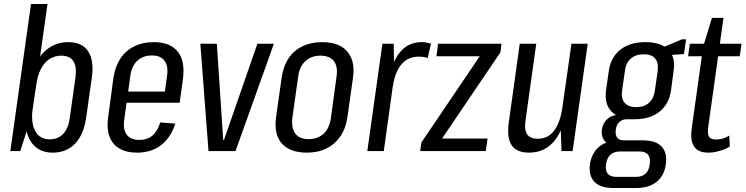

<svg xmlns="http://www.w3.org/2000/svg" viewBox="-20 -760 3751 966"><path d="M245 8Q194 8 161 -19Q128 -46 114.5 -96Q101 -146 110 -215L126 -328Q137 -398 163.5 -447Q190 -496 231 -522Q272 -548 323 -548Q393 -548 423.5 -502Q454 -456 442 -369L414 -171Q402 -84 358.5 -38Q315 8 245 8ZM136 -740H219L140 -180L82 0H32ZM230 -59Q272 -59 298 -86.5Q324 -114 331 -166L360 -373Q367 -426 348.5 -453Q330 -480 288 -480Q255 -480 228.5 -462.5Q202 -445 185 -411.5Q168 -378 162 -330L144 -211Q135 -140 158 -99.5Q181 -59 230 -59Z M670 8Q616 8 580.5 -13Q545 -34 530.5 -74Q516 -114 524 -169L551 -371Q560 -427 586.5 -466.5Q613 -506 656 -527Q699 -548 754 -548Q836 -548 874.5 -500Q913 -452 900 -359L884 -243H602L610 -299H824L805 -265L820 -376Q828 -427 808 -454Q788 -481 745 -481Q700 -481 671.5 -455Q643 -429 636 -380L605 -158Q598 -108 618 -82Q638 -56 681 -56Q721 -56 747 -78Q773 -100 786 -144L862 -138Q839 -67 790 -29.5Q741 8 670 8Z M988 -540H1071L1103 -56H1107L1275 -540H1358L1165 0H1029Z M1523 8Q1467 8 1429.5 -13Q1392 -34 1376.5 -74Q1361 -114 1369 -171L1397 -369Q1405 -426 1431.5 -466Q1458 -506 1501.5 -527Q1545 -548 1601 -548Q1658 -548 1695 -527Q1732 -506 1748 -466Q1764 -426 1756 -369L1728 -171Q1720 -114 1692.5 -74Q1665 -34 1622.5 -13Q1580 8 1523 8ZM1533 -60Q1579 -60 1608.5 -87.5Q1638 -115 1645 -167L1673 -373Q1681 -426 1659.5 -453Q1638 -480 1591 -480Q1561 -480 1537.5 -467.5Q1514 -455 1499 -431.5Q1484 -408 1480 -373L1451 -167Q1445 -115 1466 -87.5Q1487 -60 1533 -60Z M1904 -540H1961L1963 -374L1911 0H1828ZM1933 -340Q1948 -442 1990.5 -495Q2033 -548 2101 -548Q2113 -548 2125 -546Q2137 -544 2148 -540L2132 -468Q2112 -475 2087 -475Q2033 -475 2000 -436.5Q1967 -398 1956 -323Z M2100 -43 2418 -513 2419 -477H2176L2184 -540H2503L2498 -497L2179 -26L2178 -63H2433L2424 0H2094Z M2624 -154Q2617 -107 2632 -84.5Q2647 -62 2686 -62Q2738 -62 2769 -104Q2800 -146 2811 -229L2846 -295L2838 -238Q2821 -117 2772 -54.5Q2723 8 2642 8Q2579 8 2554 -29.5Q2529 -67 2540 -145L2595 -540H2678ZM2861 0H2805L2800 -152L2855 -540H2937Z M3173 -160Q3095 -160 3057.5 -198Q3020 -236 3029 -305L3043 -403Q3053 -472 3101 -510Q3149 -548 3227 -548Q3305 -548 3342.5 -510Q3380 -472 3369 -403L3356 -305Q3346 -236 3298 -198Q3250 -160 3173 -160ZM3067 186Q3001 186 2971 155Q2941 124 2948 67Q2957 8 2996 -23Q3035 -54 3101 -54H3213Q3279 -54 3308.5 -23Q3338 8 3330 67Q3322 124 3283.5 155Q3245 186 3180 186ZM3179 130Q3241 130 3249 67Q3254 36 3241 19Q3228 2 3197 2H3101Q3038 2 3029 67Q3020 130 3083 130ZM3078 -30Q3039 -30 3021.5 -52Q3004 -74 3008 -107Q3013 -142 3037 -162.5Q3061 -183 3101 -183H3176L3173 -160H3134Q3110 -160 3095.5 -145.5Q3081 -131 3078 -107Q3075 -83 3084.5 -68.5Q3094 -54 3118 -54H3158L3155 -30ZM3181 -221Q3221 -221 3245 -242.5Q3269 -264 3275 -305L3289 -403Q3294 -444 3276.5 -465.5Q3259 -487 3219 -487Q3179 -487 3154 -465.5Q3129 -444 3124 -403L3110 -305Q3104 -264 3123 -242.5Q3142 -221 3181 -221ZM3294 -513 3411 -562H3432L3421 -488L3290 -479Z M3544 8Q3493 8 3472 -23Q3451 -54 3461 -120L3518 -526L3562 -670H3620L3544 -126Q3538 -88 3547 -73Q3556 -58 3583 -58Q3600 -58 3617 -63Q3634 -68 3649 -78L3652 -23Q3637 -13 3618.5 -6.5Q3600 0 3581.5 4Q3563 8 3544 8ZM3451 -540H3711L3702 -477H3442Z"/></svg>

Font: Pathway Extreme Condensed
Style: Italic
Weight: 400
Width: 3
Italic angle: -8°
Version: Version 1.001;gftools[0.9.26]